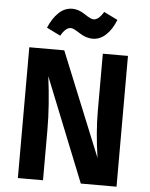

<svg xmlns="http://www.w3.org/2000/svg" viewBox="-60 -963 788 1012"><g transform="rotate(5 334.0 -457.0)"><path d="M595 0H406L186 -549Q206 -394 206 -269V0H73V-692H258L482 -142Q462 -276 462 -388V-692H595ZM401 -766Q366 -766 331 -789Q296 -812 283 -812Q255 -812 230 -767L157 -803Q177 -852 209 -883Q241 -914 282 -914Q315 -914 349 -891Q383 -868 397 -868Q424 -868 450 -912L523 -876Q503 -825 471.5 -795.5Q440 -766 401 -766Z"/></g></svg>

Font: FiraSans
Style: Regular
Weight: 600
Designer: Carrois Corporate & Edenspiekermann AG
Foundry: Carrois Corporate GbR & Edenspiekermann AG
Version: Version 3.106;PS 003.106;hotconv 1.0.70;makeotf.lib2.5.58329